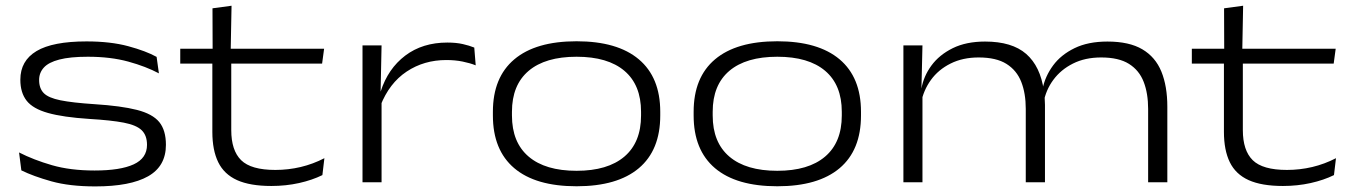

<svg xmlns="http://www.w3.org/2000/svg" viewBox="-20 -636 4725 670"><path d="M312.5 14.5Q223 14.5 159.5 -3.2Q96 -21 54.5 -41.5L46.5 -104Q97.5 -78 161.5 -59.5Q225.5 -41 310 -41Q400 -41 446.5 -62.5Q493 -84 493 -130.5Q493 -163.5 474.5 -181.5Q456 -199.5 412 -208Q368 -216.5 291.5 -221Q200 -227 147.5 -241.8Q95 -256.5 73 -284.5Q51 -312.5 51 -357.5V-358Q51 -424 107.5 -457.8Q164 -491.5 282 -491.5Q365.5 -491.5 427.5 -474.8Q489.5 -458 526.5 -437.5L534.5 -380Q489.5 -404 427.8 -421Q366 -438 286.5 -438Q224.5 -438 187 -428.2Q149.5 -418.5 133 -400.2Q116.5 -382 116.5 -357Q116.5 -327.5 132.8 -311Q149 -294.5 191 -286Q233 -277.5 309.5 -272.5Q403 -266.5 457.8 -252.5Q512.5 -238.5 535.8 -210Q559 -181.5 559 -130.5Q559 -56 496.8 -20.8Q434.5 14.5 312.5 14.5Z M927 13Q852.5 13 807.2 -7.5Q762 -28 741.5 -70Q721 -112 721 -176V-433.5H787V-182Q787 -111 821.5 -77Q856 -43 941 -43Q986 -43 1029.2 -53.2Q1072.5 -63.5 1112 -84L1105 -25Q1069.5 -7.5 1023.5 2.8Q977.5 13 927 13ZM609 -414V-466H1111L1104 -414ZM722 -458.5 721.5 -607 788 -616 785 -458.5Z M1307.5 -267 1292.5 -314 1308.5 -317Q1334 -396.5 1394.2 -442Q1454.5 -487.5 1541 -487.5Q1572 -487.5 1595 -482.2Q1618 -477 1635 -470L1640 -408Q1620 -416 1594.2 -421.2Q1568.5 -426.5 1537.5 -426.5Q1459.5 -426.5 1399 -386.2Q1338.5 -346 1307.5 -267ZM1245 0V-477.5H1311.5L1308 -307L1311.5 -304.5V0Z M1992 14Q1849 14 1774.5 -49.2Q1700 -112.5 1700 -233V-246Q1700 -366 1774.8 -429Q1849.5 -492 1992 -492Q2134.5 -492 2209.2 -429Q2284 -366 2284 -246V-233Q2284 -112 2209.2 -49Q2134.5 14 1992 14ZM1992 -40Q2100.5 -40 2158.8 -89.5Q2217 -139 2217 -233V-246Q2217 -339.5 2159 -388.8Q2101 -438 1992 -438Q1883 -438 1824.8 -388.8Q1766.5 -339.5 1766.5 -246V-233Q1766.5 -139 1824.8 -89.5Q1883 -40 1992 -40Z M2692.5 14Q2549.5 14 2475 -49.2Q2400.5 -112.5 2400.5 -233V-246Q2400.5 -366 2475.2 -429Q2550 -492 2692.5 -492Q2835 -492 2909.8 -429Q2984.5 -366 2984.5 -246V-233Q2984.5 -112 2909.8 -49Q2835 14 2692.5 14ZM2692.5 -40Q2801 -40 2859.2 -89.5Q2917.5 -139 2917.5 -233V-246Q2917.5 -339.5 2859.5 -388.8Q2801.5 -438 2692.5 -438Q2583.5 -438 2525.2 -388.8Q2467 -339.5 2467 -246V-233Q2467 -139 2525.2 -89.5Q2583.5 -40 2692.5 -40Z M3986.5 0V-256Q3986.5 -310 3971 -350.2Q3955.5 -390.5 3919.8 -413Q3884 -435.5 3822.5 -435.5Q3766.5 -435.5 3724.2 -414.2Q3682 -393 3655.8 -357.5Q3629.5 -322 3621.5 -277.5L3608.5 -327.5H3618.5Q3627.5 -370.5 3655 -407.8Q3682.5 -445 3729.8 -468Q3777 -491 3844.5 -491Q3920.5 -491 3966.2 -464Q4012 -437 4032.8 -386Q4053.5 -335 4053.5 -263.5V0ZM3132.5 0V-477.5H3199L3195.5 -328.5L3199 -320V0ZM3559.5 0V-256Q3559.5 -310 3543.8 -350.2Q3528 -390.5 3492.2 -413Q3456.5 -435.5 3395 -435.5Q3339.5 -435.5 3297 -414.2Q3254.5 -393 3228.5 -357Q3202.5 -321 3194 -276.5L3183.5 -327H3195.5Q3203 -370 3230.2 -407.2Q3257.5 -444.5 3304.5 -467.8Q3351.5 -491 3417.5 -491Q3511.5 -491 3561 -447.8Q3610.5 -404.5 3622.5 -320Q3624.5 -307.5 3625.5 -294.2Q3626.5 -281 3626.5 -270V0Z M4457 13Q4382.5 13 4337.2 -7.5Q4292 -28 4271.5 -70Q4251 -112 4251 -176V-433.5H4317V-182Q4317 -111 4351.5 -77Q4386 -43 4471 -43Q4516 -43 4559.2 -53.2Q4602.5 -63.5 4642 -84L4635 -25Q4599.5 -7.5 4553.5 2.8Q4507.5 13 4457 13ZM4139 -414V-466H4641L4634 -414ZM4252 -458.5 4251.5 -607 4318 -616 4315 -458.5Z"/></svg>

Font: Anek Latin Expanded Light
Style: Regular
Weight: 300
Width: 7
Designer: Yesha Goshar
Foundry: Ek Type
Version: Version 1.003